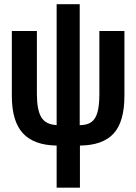

<svg xmlns="http://www.w3.org/2000/svg" viewBox="-20 -674 640 902"><path d="M354.5 -85.9Q391.1 -86.4 410.4 -101.3Q429.7 -116.2 438.2 -147.7Q446.8 -179.2 446.8 -231.4V-528.3H564.5V-223.6Q564.5 -102.1 513.7 -46.6Q462.9 8.8 355.5 9.8V207.5H246.1V9.8Q139.2 8.3 87.4 -48.1Q35.6 -104.5 35.6 -223.6V-528.3H153.3V-231.9Q153.3 -158.2 173.8 -123.5Q194.3 -88.9 246.1 -86.4V-654.3H354.5Z"/></svg>

Font: Liberation Mono
Style: Bold
Weight: 700
Monospace: yes
Designer: Steve Matteson
Foundry: Ascender Corporation
Version: Version 2.1.5